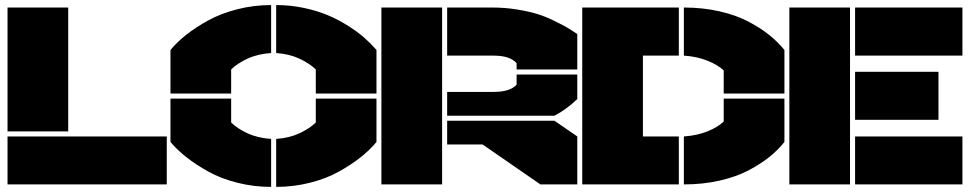

<svg xmlns="http://www.w3.org/2000/svg" viewBox="-20 -730 3839 760"><path d="M9.8 -210V-700.2H250V-210ZM9.8 0V-189.9H640.1V0Z M895 -359.9H654.8V-532.2Q681.2 -564 718 -593Q754.9 -622.1 804.7 -649.4Q854.5 -676.8 919.4 -693.4Q984.4 -710 1053.2 -710V-520Q1000 -516.6 959.2 -497.6Q918.5 -478.5 895 -455.1ZM654.8 -168V-339.8H895V-245.1Q918.5 -221.7 959.2 -202.6Q1000 -183.6 1053.2 -180.2V9.8Q984.4 9.8 919.7 -6.6Q855 -22.9 805.2 -50.5Q755.4 -78.1 718.5 -107.2Q681.6 -136.2 654.8 -168ZM1073.2 9.8V-180.2Q1125 -183.6 1165.3 -202.4Q1205.6 -221.2 1230 -245.1V-339.8H1470.2V-168Q1443.8 -136.2 1407.2 -107.2Q1370.6 -78.1 1321 -50.5Q1271.5 -22.9 1206.8 -6.6Q1142.1 9.8 1073.2 9.8ZM1073.2 -520V-710Q1128.9 -710 1182.4 -698.7Q1235.8 -687.5 1277.8 -669.7Q1319.8 -651.9 1357.7 -627.9Q1395.5 -604 1422.1 -580.6Q1448.7 -557.1 1470.2 -532.2V-359.9H1230V-455.1Q1205.6 -479 1165.3 -497.8Q1125 -516.6 1073.2 -520Z M1730 0H1489.7V-700.2H1730ZM1750 -158.2V-252H2174.8L2265.1 -189.9V0H2119.1L1890.1 -158.2ZM1750 -272V-366.2H1934.1Q1999.5 -366.2 2024.9 -395V-435.1H2265.1V-337.9Q2221.7 -296.4 2174.8 -272ZM1750 -509.8V-700.2H1929.2Q1979.5 -700.2 2026.9 -692.4Q2074.2 -684.6 2106.2 -674.8Q2138.2 -665 2173.1 -647.9Q2208 -630.9 2224.1 -621.3Q2240.2 -611.8 2265.1 -595.2V-455.1H2024.9V-480Q1998.5 -509.8 1934.1 -509.8Z M2284.7 -700.2H2667V-509.8H2524.9V-189.9H2667V0H2284.7ZM2687 0V-189.9Q2739.3 -193.4 2780.8 -210.2Q2822.3 -227.1 2844.7 -249V-339.8H3085V-168Q3060.1 -136.7 3025.9 -109.1Q2991.7 -81.5 2943.4 -55.9Q2895 -30.3 2828.6 -15.1Q2762.2 0 2687 0ZM2687 -509.8V-700.2Q2762.2 -700.2 2828.4 -685.1Q2894.5 -669.9 2942.9 -644.3Q2991.2 -618.7 3025.4 -591.1Q3059.6 -563.5 3085 -532.2V-359.9H2844.7V-451.2Q2822.3 -472.7 2781 -489.5Q2739.7 -506.3 2687 -509.8Z M3104.5 0V-700.2H3344.7V0ZM3364.7 0V-189.9H3789.6V0ZM3364.7 -255.9V-445.8H3694.8V-255.9ZM3364.7 -509.8V-700.2H3789.6V-509.8Z"/></svg>

Font: Nastup Basic
Style: Regular
Weight: 400
Designer: Maksym Kobuzan
Foundry: Zakznak
Version: Version 1.020;FEAKit 1.0